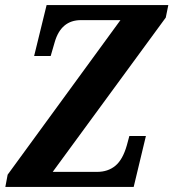

<svg xmlns="http://www.w3.org/2000/svg" viewBox="-20 -734 681 754"><path d="M1 0 10 -48 453 -655H298Q220 -655 195 -569L179 -514H114L163 -714H641L631 -665L187 -59H361Q404 -59 433 -83Q462 -107 478 -163L488 -200H553L505 0Z"/></svg>

Font: Noto Serif Condensed
Style: Bold Italic
Weight: 700
Width: 3
Italic angle: -12°
Designer: Monotype Design Team
Foundry: Monotype Imaging Inc.
Version: Version 2.014